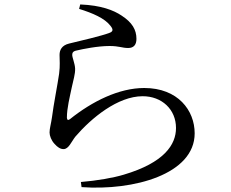

<svg xmlns="http://www.w3.org/2000/svg" viewBox="-20 -798 1040 864"><path d="M477 -682C490 -666 489 -657 475 -651C437 -636 340 -614 291 -602C258 -594 248 -573 248 -551C248 -528 251 -504 246 -466C239 -417 221 -327 214 -271C210 -242 203 -220 203 -202C203 -187 211 -166 225 -151C239 -135 252 -127 266 -127C289 -127 301 -160 319 -183C391 -267 510 -365 622 -365C708 -365 772 -306 772 -222C772 -147 719 -66 537 -12C491 2 417 15 344 21L347 44C582 61 856 -14 856 -198C856 -301 781 -402 629 -402C515 -402 395 -342 295 -262C287 -256 282 -257 281 -268C281 -312 294 -361 303 -405C310 -439 319 -464 318 -490C317 -512 305 -539 305 -551C305 -561 309 -568 326 -571C351 -577 419 -591 473 -591C517 -591 529 -582 557 -582C582 -582 594 -597 594 -623C594 -664 575 -697 527 -728C491 -752 436 -774 341 -778L336 -758C397 -739 451 -716 477 -682Z"/></svg>

Font: Noto Serif SC Medium
Style: Regular
Weight: 500
Designer: Ryoko NISHIZUKA 西塚涼子 (kana & ideographs); Frank Grießhammer (Latin, Greek & Cyrillic); Wenlong ZHANG 张文龙 (bopomofo); San
Foundry: Adobe Systems Incorporated
Version: Version 1.001;PS 1.001;hotconv 16.6.54;makeotf.lib2.5.65590